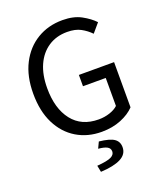

<svg xmlns="http://www.w3.org/2000/svg" viewBox="-160 -772 937 1102"><g transform="rotate(-20 308.5 -221.0)"><path d="M348 12Q262 12 195 -28.5Q128 -69 90 -145Q52 -221 52 -328Q52 -434 91 -510Q130 -586 198 -627Q266 -668 353 -668Q421 -668 467.5 -642.5Q514 -617 542 -587L496 -533Q471 -559 438 -577Q405 -595 355 -595Q289 -595 240 -562.5Q191 -530 164.5 -471Q138 -412 138 -330Q138 -206 194.5 -133.5Q251 -61 356 -61Q391 -61 423 -71.5Q455 -82 474 -100V-271H335V-340H550V-64Q519 -31 466.5 -9.5Q414 12 348 12ZM264 226 256 186Q319 181 342 169.5Q365 158 365 138Q365 118 347 108.5Q329 99 294 96L312 58Q377 65 403 83Q429 101 429 135Q429 178 386.5 200Q344 222 264 226Z"/></g></svg>

Font: .
Style: 
Weight: 400
Designer: Paul D. Hunt, Dalton Maag
Foundry: Dalton Maag Ltd
Version: Version 1.200